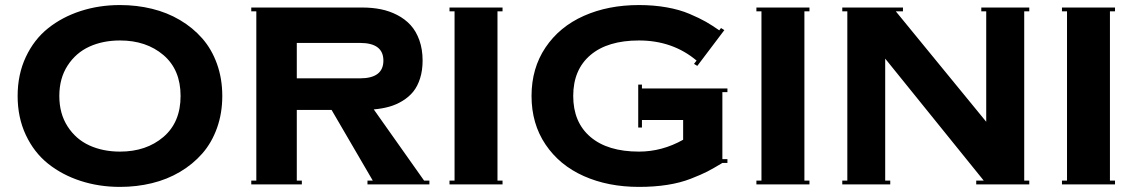

<svg xmlns="http://www.w3.org/2000/svg" viewBox="-20 -730 4498 760"><path d="M455.1 -710Q521 -710 581.3 -695.3Q641.6 -680.7 692.4 -650.6Q743.2 -620.6 780.5 -578.1Q817.9 -535.6 838.9 -477.1Q859.9 -418.5 859.9 -350.1Q859.9 -281.7 838.9 -223.1Q817.9 -164.6 780.5 -122.1Q743.2 -79.6 692.4 -49.6Q641.6 -19.5 581.3 -4.9Q521 9.8 455.1 9.8Q372.1 9.8 299.1 -13.9Q226.1 -37.6 170.4 -82Q114.7 -126.5 82.3 -195.6Q49.8 -264.6 49.8 -350.1Q49.8 -435.5 82.3 -504.6Q114.7 -573.7 170.4 -618.2Q226.1 -662.6 299.1 -686.3Q372.1 -710 455.1 -710ZM455.1 -129.9Q559.1 -129.9 627 -188Q694.8 -246.1 694.8 -350.1Q694.8 -454.1 627 -512Q559.1 -569.8 455.1 -569.8Q387.2 -569.8 333.7 -545.4Q280.3 -521 247.6 -470.5Q214.8 -419.9 214.8 -350.1Q214.8 -280.3 247.6 -229.5Q280.3 -178.7 334 -154.3Q387.7 -129.9 455.1 -129.9Z M974.6 0V-15.1H994.6V-685.1H974.6V-700.2H1414.6Q1453.1 -700.2 1487.3 -693.4Q1521.5 -686.5 1552.2 -670.7Q1583 -654.8 1605 -630.9Q1627 -606.9 1639.9 -571Q1652.8 -535.2 1652.8 -490.2Q1652.8 -451.2 1642.8 -419.7Q1632.8 -388.2 1615.5 -366.9Q1598.1 -345.7 1573.2 -330.6Q1548.3 -315.4 1520.5 -307.6Q1492.7 -299.8 1459.5 -296.9L1658.7 -15.1H1679.7V0H1434.6V-15.1H1455.6L1292.5 -294.9H1154.8V-15.1H1174.8V0ZM1404.8 -560.1H1154.8V-419.9H1404.8Q1497.6 -419.9 1497.6 -490.2Q1497.6 -560.1 1404.8 -560.1Z M1759.3 0V-15.1H1779.3V-685.1H1759.3V-700.2H1969.2V-685.1H1949.2V-15.1H1969.2V0Z M2509.3 -129.9Q2600.6 -129.9 2684.1 -176.8V-254.9H2521V-225.1H2506.3V-395H2521V-379.9H2859.4V-365.2H2839.4V-100.1H2859.4V-85H2839.4Q2804.7 -64 2780.8 -51.5Q2756.8 -39.1 2714.8 -22.7Q2672.9 -6.3 2621.6 1.7Q2570.3 9.8 2509.3 9.8Q2387.2 9.8 2291 -33Q2194.8 -75.7 2139.4 -158Q2084 -240.2 2084 -350.1Q2084 -460 2139.4 -542.2Q2194.8 -624.5 2291 -667.2Q2387.2 -710 2509.3 -710Q2567.9 -710 2618.9 -700.9Q2669.9 -691.9 2709.5 -675Q2749 -658.2 2774.2 -643.8Q2799.3 -629.4 2827.1 -609.9L2834 -619.1L2847.2 -610.8L2740.2 -469.2L2727.1 -477.1L2737.3 -490.2Q2642.6 -569.8 2509.3 -569.8Q2385.3 -569.8 2317.1 -512Q2249 -454.1 2249 -350.1Q2249 -246.1 2317.1 -188Q2385.3 -129.9 2509.3 -129.9Z M2974.1 0V-15.1H2994.1V-685.1H2974.1V-700.2H3184.1V-685.1H3164.1V-15.1H3184.1V0Z M3314 0V-15.1H3334V-685.1H3314V-700.2H3554.2V-685.1H3525.9L3883.8 -248V-685.1H3864.3V-700.2H4054.2V-685.1H4034.2V-15.1H4054.2V0H3844.2V-15.1H3874L3483.9 -498V-15.1H3503.9V0Z M4183.6 0V-15.1H4203.6V-685.1H4183.6V-700.2H4393.6V-685.1H4373.5V-15.1H4393.6V0Z"/></svg>

Font: Copperplate CC
Style: Bold
Weight: 700
Designer: indestructible type*
Foundry: Cowboy Collective
Version: Version 1.000